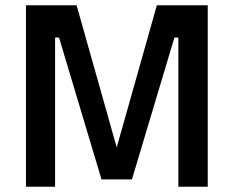

<svg xmlns="http://www.w3.org/2000/svg" viewBox="-20 -712 890 732"><path d="M190 0V-569H205L367 -28H483L645 -569H660V0H772V-692H578L425 -150L272 -692H79V0Z"/></svg>

Font: RazerF5 SemiBold
Style: Regular
Weight: 600
Foundry: Razer Inc.
Version: Version 2